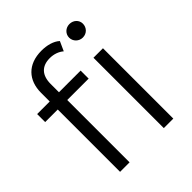

<svg xmlns="http://www.w3.org/2000/svg" viewBox="-203 -881 1015 1015"><g transform="rotate(-45 304.5 -373.5)"><path d="M182 0V-466H342V-526H180V-588C180 -653 213 -688 273 -688C304 -688 331 -678 351 -661L375 -714C350 -737 310 -747 270 -747C167 -747 111 -684 111 -591V-526H17V-466H111V0ZM474 -641C505 -641 526 -665 526 -693C526 -721 503 -742 474 -742C445 -742 422 -720 422 -692C422 -664 445 -641 474 -641ZM509 0V-526H438V0Z"/></g></svg>

Font: Montserrat Z
Style: Regular
Weight: 400
Designer: Julieta Ulanovsky
Foundry: Julieta Ulanovsky
Version: Version 8.000